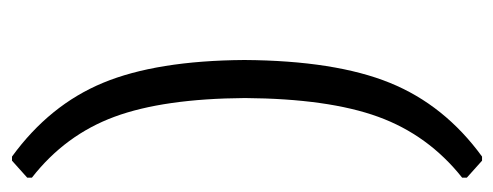

<svg xmlns="http://www.w3.org/2000/svg" viewBox="-278 -424 843 328"><g transform="rotate(-90 144.0 -259.5)"><path d="M5 108V116L34 142H41C99.7 99.3 141.7 46.8 167 -15.5C192.3 -77.8 205.3 -160.7 206 -264C205.3 -364 192.3 -444.5 167 -505.5C141.7 -566.5 99.7 -618.3 41 -661H34L5 -635V-627C53.7 -589 88.3 -542 109 -486C129.7 -430 140.3 -355.7 141 -263C140.3 -168.3 129.7 -92.5 109 -35.5C88.3 21.5 53.7 69.3 5 108Z"/></g></svg>

Font: Alegreya Sans
Style: Regular
Weight: 400
Designer: Juan Pablo del Peral
Foundry: Huerta Tipografica
Version: Version 1.000;PS 001.000;hotconv 1.0.70;makeotf.lib2.5.58329